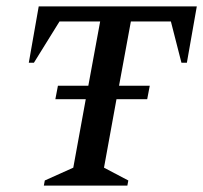

<svg xmlns="http://www.w3.org/2000/svg" viewBox="-20 -580 635 600"><path d="M117 0 120 -16 209 -56 248 -270H153L161 -312H256L293 -513H166L86 -384H70L101 -560H595L564 -384H547L514 -513H389L352 -312H448L440 -270H344L305 -56L381 -16L378 0Z"/></svg>

Font: Spectral SC Medium
Style: Italic
Weight: 500
Italic angle: -10°
Designer: Jean-Baptiste Levee
Foundry: Production Type
Version: Version 2.001